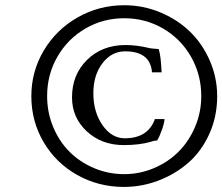

<svg xmlns="http://www.w3.org/2000/svg" viewBox="-20 -737 859 742"><path d="M459 -14.6Q360.4 -14.6 278.1 -61Q195.8 -107.4 148.4 -188Q101.1 -268.6 101.1 -365.2Q101.1 -460.9 149.2 -541.7Q197.3 -622.6 280 -669.7Q362.8 -716.8 460 -716.8Q533.2 -716.8 599.9 -689Q666.5 -661.1 714.6 -614.3Q762.7 -567.4 791 -502.2Q819.3 -437 819.3 -365.2Q819.3 -286.6 789.1 -219.7Q758.8 -152.8 708.5 -108.6Q658.2 -64.5 593.3 -39.6Q528.3 -14.6 459 -14.6ZM460 -64Q520.5 -64 575.7 -87.6Q630.9 -111.3 670.7 -151.4Q710.4 -191.4 734.1 -247.3Q757.8 -303.2 757.8 -365.2Q757.8 -448.7 718 -518.1Q678.2 -587.4 609.9 -627Q541.5 -666.5 460 -666.5Q378.4 -666.5 310.1 -626.7Q241.7 -586.9 201.9 -517.8Q162.1 -448.7 162.1 -365.7Q162.1 -302.7 185.3 -246.8Q208.5 -190.9 248.3 -150.9Q288.1 -110.8 343.3 -87.4Q398.4 -64 460 -64ZM458 -176.3Q373 -176.3 315.7 -229.2Q258.3 -282.2 258.3 -360.8Q258.3 -448.7 316.7 -505.9Q375 -563 465.8 -563Q508.8 -563 559.1 -550.8Q562.5 -549.8 593.3 -547.4Q601.6 -523.4 604.5 -457.5H567.4Q561 -538.6 463.4 -538.6Q411.1 -538.6 376 -492.7Q340.8 -446.8 340.8 -377Q340.8 -303.7 376.2 -253.2Q411.6 -202.6 461.9 -202.6Q552.2 -202.6 578.6 -276.9H615.7Q615.7 -263.7 606.4 -237.1Q597.2 -210.4 587.4 -194.3Q571.8 -192.9 559.1 -188Q516.6 -176.3 458 -176.3Z"/></svg>

Font: Elstob
Style: Bold Italic
Weight: 700
Italic angle: -20°
Designer: Peter S. Baker
Version: Version 1.015